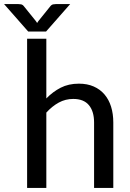

<svg xmlns="http://www.w3.org/2000/svg" viewBox="-65 -929 644 949"><path d="M0 0ZM69 0V-737.5H164V-442.5Q196 -475.5 235 -495.5Q274 -515.5 325 -515.5Q366.5 -515.5 398.2 -501.5Q430 -487.5 451.5 -462.2Q473 -437 484 -401.8Q495 -366.5 495 -323.5V0H400V-323.5Q400 -378.5 374.5 -409.2Q349 -440 297 -440Q258.5 -440 225.5 -422Q192.5 -404 164 -372.5V0ZM-45 -909H24Q30.5 -909 39 -907.5Q47.5 -906 54 -897L112.5 -824.5Q115.5 -819 118.5 -815.5L124.5 -824.5L182.5 -896.5Q189.5 -906 198 -907.5Q206.5 -909 213 -909H282L162.5 -773H74.5Z"/></svg>

Font: Lato Medium
Style: Regular
Weight: 500
Designer: Lukasz Dziedzic
Foundry: tyPoland Lukasz Dziedzic
Version: Version 2.006; 2014-01-15